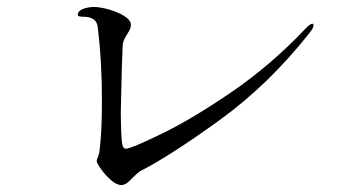

<svg xmlns="http://www.w3.org/2000/svg" viewBox="-20 -626 1040 550"><path d="M257 -165Q257 -169 260.5 -176.5Q264 -184 265 -193Q272 -247 272 -338Q272 -452 260 -548Q257 -578 219 -578Q213 -578 208 -579Q203 -580 203 -583Q203 -595 218 -600.5Q233 -606 249 -606Q266 -606 291.5 -599Q317 -592 336 -580Q355 -568 355 -555Q355 -544 346 -531Q339 -520 335 -511Q331 -502 331 -485L329 -432Q326 -321 326 -304Q326 -256 329 -221Q330 -211 332.5 -205.5Q335 -200 341 -200Q355 -200 443.5 -243Q532 -286 645 -363.5Q758 -441 857 -546Q869 -558 875 -558Q878 -558 878 -553Q878 -546 867 -532Q749 -383 608.5 -281.5Q468 -180 384 -137Q376 -133 360 -117Q351 -107 343.5 -101.5Q336 -96 327 -96Q314 -96 298 -110Q282 -124 269.5 -141.5Q257 -159 257 -165Z"/></svg>

Font: Shippori Mincho B1
Style: Regular
Weight: 400
Designer: FONTDASU
Foundry: FONTDASU / Google Inc. / but / Adobe
Version: Version 3.110; ttfautohint (v1.8.3)